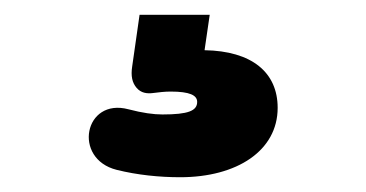

<svg xmlns="http://www.w3.org/2000/svg" viewBox="-20 -40 496 260"><path d="M224 200C301 200 356 164 356 106C356 58 321 29 257 28L264 -20H169L159 50C157 63 159 72 165 79C171 86 179 87 187 86C195 85 203 84 211 84C237 84 247 89 247 98C247 110 235 115 200 115C188 115 173 113 154 108C94 92 78 175 138 190C166 197 196 200 224 200Z"/></svg>

Font: SN Pro Black
Style: Regular
Weight: 900
Designer: Tobias Whetton
Foundry: Supernotes
Version: Version 1.001;Glyphs 3.2 (3249)